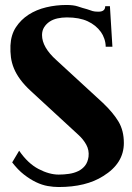

<svg xmlns="http://www.w3.org/2000/svg" viewBox="-20 -737 531 772"><path d="M57 -131Q92 -80 135 -57.5Q178 -35 216 -35Q237 -35 257.5 -38Q278 -41 294.5 -49Q311 -57 322 -71Q333 -85 336 -107Q339 -133 327 -155Q315 -177 295 -195L104 -371Q78 -395 61.5 -417.5Q45 -440 36 -462Q27 -484 24 -506.5Q21 -529 22 -554Q24 -597 44 -627.5Q64 -658 95 -678Q126 -698 165.5 -707.5Q205 -717 247 -717Q276 -717 293.5 -711Q311 -705 330 -700Q345 -695 352.5 -692.5Q360 -690 376 -690Q403 -690 403 -712H422L432 -549H405Q405 -565 399.5 -581Q394 -597 386 -608Q366 -636 332.5 -651.5Q299 -667 249 -667Q229 -667 211 -663Q193 -659 179.5 -650Q166 -641 157.5 -627.5Q149 -614 149 -596Q149 -547 207 -495L394 -323Q435 -284 456.5 -248Q478 -212 478 -162Q478 -80 395 -29Q326 15 216 15Q195 15 172 11Q149 7 125 -4.5Q101 -16 76.5 -35Q52 -54 29 -84Z"/></svg>

Font: Cafe24 Danjunghae
Style: Regular
Weight: 400
Designer: Cafe24 thkim, hmlim, mnelim, nhlee, sslee, sskim, smlim, yjkim, sdjeong, hskwak & 4IRTF
Foundry: Cafe24
Version: Version 1.000